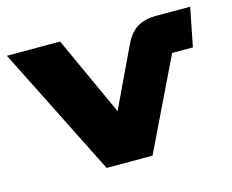

<svg xmlns="http://www.w3.org/2000/svg" viewBox="-78 -615 873 724"><g transform="rotate(-15 359.0 -253.0)"><path d="M255.2 0 1.3 -505.8H209L350.4 -196.2L459.6 -426.1Q480.1 -469.7 509.4 -487.7Q538.7 -505.8 586.5 -505.8H716.7L686.9 -354.9H605.9Q605.9 -354.9 605.9 -354.9Q605.9 -354.9 605.9 -354.9L434.3 0Z"/></g></svg>

Font: Science Gothic
Style: Regular
Weight: 400
Designer: Thomas Phinney, Vassil Kateliev, Brandon Buerkle
Foundry: Font Detective LLC
Version: Version 1.018